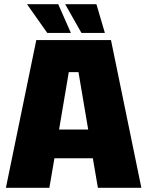

<svg xmlns="http://www.w3.org/2000/svg" viewBox="-20 -890 698 910"><path d="M8 0 152 -700H506L650 0H444L420 -140H238L214 0ZM260 -276H398L352 -548H306ZM437 -870 477 -734H366L289 -870ZM256 -870 316 -734H204L108 -870Z"/></svg>

Font: Tektur ExtraBold
Style: Regular
Weight: 800
Designer: Adam Jagosz
Foundry: Adam Jagosz
Version: Version 1.005;gftools[0.9.30]